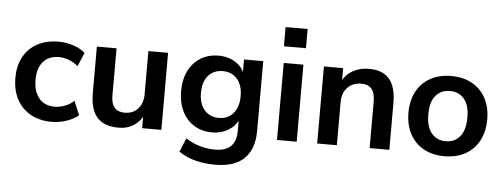

<svg xmlns="http://www.w3.org/2000/svg" viewBox="-55 -870 3182 1214"><g transform="rotate(5 1535.5 -263.0)"><path d="M291 10Q214 10 157 -21.5Q100 -53 69 -111Q38 -169 38 -247Q38 -325 69 -381.5Q100 -438 157 -468.5Q214 -499 291 -499Q338 -499 384 -484Q430 -469 460 -442L423 -355Q397 -378 364.5 -390Q332 -402 302 -402Q237 -402 201.5 -361.5Q166 -321 166 -246Q166 -172 201.5 -129.5Q237 -87 302 -87Q331 -87 364 -99Q397 -111 423 -135L460 -47Q430 -21 383.5 -5.5Q337 10 291 10Z M714 10Q653 10 613 -12.5Q573 -35 553.5 -80Q534 -125 534 -192V-489H659V-190Q659 -156 668.5 -133Q678 -110 697.5 -99Q717 -88 747 -88Q781 -88 806.5 -103.5Q832 -119 846.5 -147.5Q861 -176 861 -214V-489H986V0H864V-102H878Q857 -48 814.5 -19Q772 10 714 10Z M1344 190Q1276 190 1216.5 174.5Q1157 159 1112 127L1148 40Q1176 58 1207 70.5Q1238 83 1270 89Q1302 95 1334 95Q1401 95 1434.5 62.5Q1468 30 1468 -34V-124H1477Q1462 -73 1414.5 -42.5Q1367 -12 1307 -12Q1241 -12 1192 -42.5Q1143 -73 1116 -128Q1089 -183 1089 -256Q1089 -329 1116 -383.5Q1143 -438 1192 -468.5Q1241 -499 1307 -499Q1369 -499 1415.5 -468.5Q1462 -438 1476 -388H1468V-489H1590V-49Q1590 30 1562 83.5Q1534 137 1479 163.5Q1424 190 1344 190ZM1341 -107Q1399 -107 1433 -147Q1467 -187 1467 -256Q1467 -325 1433 -364.5Q1399 -404 1341 -404Q1283 -404 1249 -364.5Q1215 -325 1215 -256Q1215 -187 1249 -147Q1283 -107 1341 -107Z M1712 -594V-716H1852V-594ZM1720 0V-489H1845V0Z M1975 0V-489H2097V-391H2086Q2108 -444 2154.5 -471.5Q2201 -499 2260 -499Q2319 -499 2357 -477Q2395 -455 2414 -410.5Q2433 -366 2433 -298V0H2308V-292Q2308 -330 2298.5 -354Q2289 -378 2269.5 -389.5Q2250 -401 2220 -401Q2184 -401 2157 -385.5Q2130 -370 2115 -341.5Q2100 -313 2100 -275V0Z M2783 10Q2707 10 2651 -21Q2595 -52 2564 -109.5Q2533 -167 2533 -245Q2533 -323 2564 -380Q2595 -437 2651 -468Q2707 -499 2783 -499Q2859 -499 2915 -468Q2971 -437 3002 -380Q3033 -323 3033 -245Q3033 -167 3002 -109.5Q2971 -52 2915 -21Q2859 10 2783 10ZM2783 -85Q2839 -85 2873 -125.5Q2907 -166 2907 -246Q2907 -325 2873 -364.5Q2839 -404 2783 -404Q2727 -404 2693 -364.5Q2659 -325 2659 -246Q2659 -166 2693 -125.5Q2727 -85 2783 -85Z"/></g></svg>

Font: NunitoSans3
Style: Bold
Weight: 700
Designer: Vernon Adams
Foundry: Vernon Adams
Version: Version 3.101;gftools[0.9.27]